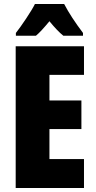

<svg xmlns="http://www.w3.org/2000/svg" viewBox="-20 -947 483 967"><path d="M303 -927H156C139 -892 87 -815 60 -781V-767H161C178 -781 201 -806 229 -840C256 -807 279 -783 299 -767H398V-781C358 -834 326 -883 303 -927ZM403 0V-146H229V-297H390V-441H229V-570H403V-714H59V0Z"/></svg>

Font: Noto Sans Armenian ExtraCondensed Black
Style: Regular
Weight: 900
Width: 2
Designer: Monotype Design Team
Foundry: Monotype Imaging Inc.
Version: Version 2.008